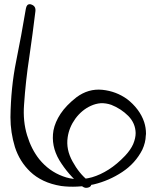

<svg xmlns="http://www.w3.org/2000/svg" viewBox="-20 -900 739 924"><path d="M104.5 -858.4Q108.4 -879.9 123 -879.9Q127 -879.9 131.8 -877.9Q153.3 -870.1 150.4 -845.7Q137.7 -740.2 121.1 -626Q103.5 -511.7 95.7 -395.5Q89.8 -316.4 110.4 -249Q130.9 -181.6 168.9 -133.8Q215.8 -76.2 282.2 -51.8Q348.6 -26.4 422.9 -46.9Q462.9 -58.6 502.9 -84Q543 -109.4 582 -150.4Q609.4 -179.7 621.1 -207Q632.8 -235.4 632.8 -259.8Q631.8 -306.6 597.7 -341.8Q562.5 -377 515.6 -395.5Q490.2 -404.3 464.8 -403.3Q440.4 -401.4 417 -390.6Q374 -371.1 342.8 -329.1Q312.5 -287.1 305.7 -239.3Q296.9 -180.7 329.1 -123Q360.4 -65.4 404.3 -30.3Q429.7 -11.7 411.1 0Q403.3 3.9 396.5 3.9Q384.8 4.9 372.1 -5.9Q307.6 -59.6 265.6 -128.9Q224.6 -198.2 237.3 -272.5Q245.1 -312.5 271.5 -352.5Q297.9 -392.6 347.7 -431.6Q405.3 -474.6 472.7 -467.8Q539.1 -460.9 591.8 -422.9Q620.1 -401.4 641.6 -373Q663.1 -344.7 673.8 -312.5Q682.6 -285.2 682.6 -255.9Q682.6 -252 681.6 -247.1Q680.7 -213.9 665 -179.7Q631.8 -114.3 568.4 -72.3Q504.9 -30.3 431.6 -12.7Q391.6 -3.9 351.6 -2Q311.5 0 274.4 -4.9Q226.6 -12.7 189.5 -30.3Q152.3 -47.9 125 -74.2Q74.2 -123 51.8 -192.4Q30.3 -262.7 30.3 -335.9Q32.2 -479.5 57.6 -604.5Q83 -729.5 104.5 -858.4Z"/></svg>

Font: Mrs Husband
Style: Regular
Weight: 400
Version: Version 1.0